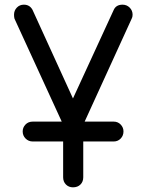

<svg xmlns="http://www.w3.org/2000/svg" viewBox="-20 -567 626 821"><path d="M292 234Q274 234 262 222Q250 210 250 191V38H120Q102 38 89.5 25.5Q77 13 77 -5Q77 -22 89 -34.5Q101 -47 120 -47H244L42 -487Q40 -494 40 -504Q40 -522 52 -534.5Q64 -547 82 -547Q107 -547 119 -525L292 -146L466 -524Q476 -547 504 -547Q522 -547 534.5 -534.5Q547 -522 547 -504Q547 -494 543 -487L342 -47H466Q484 -47 496 -34.5Q508 -22 508 -5Q508 13 496 25.5Q484 38 466 38H336V191Q336 210 324 222Q312 234 292 234Z"/></svg>

Font: Comfortaa Medium
Style: Regular
Weight: 500
Designer: Johan Aakerlund
Foundry: Johan Aakerlund
Version: Version 3.104; ttfautohint (v1.8.1.43-b0c9)